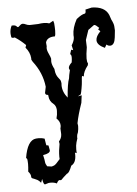

<svg xmlns="http://www.w3.org/2000/svg" viewBox="-51 -523 546 767"><g transform="rotate(-5 222.0 -139.0)"><path d="M64 -442.9H64.9Q70.8 -442.9 78.6 -439Q85.9 -435.5 93.3 -435.5H96.7Q104 -436 127.4 -436.5Q139.6 -438.5 149.9 -438.5Q162.6 -438.5 171.4 -435.1L188 -444.3L190.9 -434.6Q192.4 -417.5 192.4 -405.3Q192.4 -386.7 189 -381.3H182.6Q156.7 -378.9 151.9 -359.9L153.3 -345.2Q152.3 -341.8 152.3 -338.4Q152.3 -328.1 158.2 -315.9Q166 -298.8 166.5 -294.4L166 -281.2Q167 -268.6 176.3 -251.5V-249Q177.7 -235.4 181.2 -227.8Q184.6 -220.2 188.5 -215.6Q192.4 -210.9 195.3 -206.8Q198.2 -202.6 198.7 -195.8L199.2 -191.4Q198.7 -188 198.7 -184.6Q198.7 -157.7 218.8 -133.3Q223.1 -189.5 231 -209.5L232.9 -222.7L237.3 -242.2Q233.9 -246.1 233.9 -250.5Q233.9 -259.8 247.1 -272Q249 -283.7 249 -291Q249 -303.7 243.7 -305.2L249.5 -322.8L257.3 -320.3L252.9 -339.8Q264.2 -357.9 264.2 -371.1V-373Q263.7 -376.5 263.7 -379.9Q263.7 -409.2 282.2 -442.9Q303.7 -460 315.4 -461.4Q320.3 -461.9 320.3 -473.1V-477.5L346.2 -483.4Q398.4 -482.4 413.1 -447.8L419.4 -429.2Q428.7 -411.1 429.2 -400.9L430.2 -384.3L427.2 -356.4Q423.8 -326.7 407.2 -325.2H405.3Q397.9 -325.2 391.6 -331.1L384.3 -318.4Q355 -331.5 353.5 -349.6V-352.1Q353.5 -367.2 372.1 -386.2L363.8 -394L368.7 -399.9Q355.5 -413.1 350.1 -413.1Q348.6 -413.1 348.1 -412.6Q343.3 -408.7 324.7 -395.5L311.5 -356.4L312.5 -327.1Q307.6 -298.3 307.6 -282.2Q307.6 -267.6 311.5 -263.2L310.5 -255.4Q291 -230.5 290.5 -211.9L284.7 -214.4Q282.7 -213.9 282 -207.5Q281.2 -201.2 280.8 -191.9Q280.3 -182.6 277.3 -165.5Q274.4 -148.4 272 -141.6L259.8 -134.8L275.4 -137.7L271.5 -107.9Q254.9 -60.1 249 -27.8L250.5 -18.1V-15.1Q250.5 -4.4 247.6 8.3Q242.7 18.1 242.7 27.3Q242.7 29.8 243.2 32.2Q237.3 48.8 235.8 60.5Q234.9 67.4 234.9 75.7Q234.9 82.5 235.4 90.8L228.5 87.9Q229 92.8 229 96.7Q229 128.9 209.5 138.7Q197.8 168.5 189.9 168.9Q170.9 185.5 168.2 189Q165.5 192.4 163.1 192.9L157.7 191.9Q151.9 192.4 146 204.6Q135.7 199.2 120.6 199.2Q117.2 199.2 113.3 199.7L98.6 204.1Q92.3 204.1 88.9 181.6L83.5 196.3Q76.7 187.5 70.3 184.1Q64 180.7 58.6 178.7Q53.2 176.8 49.8 175.3Q46.4 173.8 45.9 169.4V166Q44.9 157.2 36.1 147.5Q38.1 129.4 38.1 116.7Q38.1 110.8 37.6 106Q37.1 93.3 32.7 93.3H32.2Q43.5 22 78.6 18.6Q84 18.1 88.9 18.1Q102.1 18.1 112.8 22Q116.2 42 116.7 46.4L119.1 50.3Q121.6 49.3 123 49.3Q126 49.3 126.5 53.7L129.4 69.8V70.8Q129.4 82.5 101.1 86.9Q106 107.9 106.4 116.2Q106.9 122.6 113.3 132.8L130.4 135.3Q135.3 134.8 141.8 131.8Q148.4 128.9 165.5 108.4Q165 103.5 165 98.1Q165 75.2 170.4 48.3L168.9 38.1Q179.7 25.9 180.2 11.7V6.3Q180.2 -4.4 179.2 -13.2Q181.2 -19 181.2 -24.9Q181.2 -41 167 -54.2Q171.4 -68.4 171.4 -83.5V-89.4Q169.9 -105.5 160.2 -113.3Q144 -125.5 142.6 -146.5L142.1 -150.9Q130.9 -150.9 130.4 -159.7L135.3 -184.1Q129.4 -240.2 92.3 -288.1L87.4 -296.9V-303.7Q85.4 -327.1 68.4 -346.7L71.8 -356.9Q52.7 -376 29.3 -391.1L21.5 -390.1L15.6 -392.6L14.2 -402.8Q13.7 -406.2 13.7 -409.7Q13.7 -425.8 21 -439.5H29.3Q35.6 -439.5 40 -435.1Q43 -431.2 45.4 -431.2Q47.4 -431.2 48.8 -432.6Q52.2 -436 56.2 -439.2Q60.1 -442.4 64 -442.9Z"/></g></svg>

Font: Truetypewriter PolyglOTT
Style: Regular
Weight: 400
Designer: Sergey Beatoff a.k.a. Sam_T
Version: Version 3.76